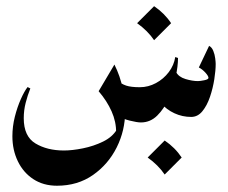

<svg xmlns="http://www.w3.org/2000/svg" viewBox="-20 -383 727 612"><path d="M541 -153.8Q549.3 -137.7 571.3 -131.1Q593.3 -124.5 610.8 -124.5Q617.7 -124.5 631.1 -127.2Q644.5 -129.9 644.5 -134.8Q644.5 -140.6 634.8 -151.4Q625 -162.1 613.8 -168L646.5 -236.8Q655.3 -232.4 659.9 -220.7Q664.6 -209 666 -197Q667.5 -185.1 667.5 -179.2Q667.5 -158.7 663.1 -130.4Q658.7 -102.1 649.4 -74.5Q640.1 -46.9 625.2 -28.6Q610.4 -10.3 589.4 -10.3Q561 -10.3 535.9 -22Q510.7 -33.7 494.1 -53.2ZM346.7 -130.9Q366.7 -115.2 382.3 -110.1Q397.9 -105 425.8 -105Q452.6 -105 477.1 -118.2Q501.5 -131.3 518.1 -153.3Q534.7 -175.3 538.6 -201.2L547.4 -198.2Q547.4 -172.4 540 -137.7Q532.7 -103 518.1 -69.8Q503.4 -36.6 481.2 -14.6Q459 7.3 429.2 7.3Q417 7.3 393.8 1.5Q370.6 -4.4 358.4 -12.7ZM344.7 -177.2Q363.3 -140.1 371.1 -100.8Q378.9 -61.5 378.9 -27.3Q378.9 32.7 352.1 86.7Q325.2 140.6 276.4 174.8Q227.5 209 161.6 209Q118.2 209 86.2 188Q54.2 167 36.9 131.1Q19.5 95.2 19.5 51.3Q19.5 20 27.3 -11Q35.2 -42 46.4 -67.1Q57.6 -92.3 67.9 -105.5L76.7 -101.1Q67.9 -79.1 61.8 -55.2Q55.7 -31.2 55.7 -6.3Q55.7 51.8 93 74.2Q130.4 96.7 183.6 96.7Q210.4 96.7 244.4 89.8Q278.3 83 308.3 68.4Q338.4 53.7 352.5 29.8L350.1 39.6Q350.6 5.4 335.7 -28.1Q320.8 -61.5 294.4 -92.3ZM471.2 -363.3Q504.4 -340.8 525.4 -309.1L471.2 -254.9Q450.7 -285.2 417 -309.1ZM504.9 64.9Q538.1 87.4 559.1 119.1L504.9 173.3Q484.4 143.1 450.7 119.1Z"/></svg>

Font: Lateef SemiBold
Style: Regular
Weight: 600
Designer: SIL International
Foundry: SIL International
Version: Version 4.200